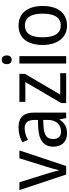

<svg xmlns="http://www.w3.org/2000/svg" viewBox="686 -1530 788 2201"><g transform="rotate(-90 1080.5 -430.0)"><path d="M180 -66H277L456 -602H366L265 -278C252 -234 235 -179 230 -150H226C220 -187 203 -243 190 -285L91 -602H1Z M718 -612C654 -612 595 -594 550 -568L577 -504C619 -526 663 -542 710 -542C773 -542 806 -509 806 -423V-390L726 -387C574 -382 499 -322 499 -215C499 -115 558 -56 650 -56C727 -56 769 -83 809 -141H812L827 -66H890V-430C890 -552 837 -612 718 -612ZM738 -326 806 -329V-279C806 -177 750 -125 673 -125C621 -125 587 -153 587 -215C587 -284 627 -322 738 -326Z M1341 -66V-134H1096L1334 -539V-602H1013V-534H1240L999 -123V-66Z M1496 -804C1466 -804 1445 -786 1445 -747C1445 -710 1466 -691 1496 -691C1524 -691 1545 -710 1545 -747C1545 -785 1524 -804 1496 -804ZM1537 -602H1452V-66H1537Z M2112 -335C2112 -514 2023 -612 1889 -612C1746 -612 1665 -512 1665 -335C1665 -161 1753 -56 1887 -56C2029 -56 2112 -161 2112 -335ZM1753 -335C1753 -466 1794 -539 1888 -539C1982 -539 2024 -466 2024 -335C2024 -204 1982 -128 1889 -128C1795 -128 1753 -204 1753 -335Z"/></g></svg>

Font: Noto Sans Malayalam UI SemiCondensed
Style: Regular
Weight: 400
Width: 4
Designer: Jelle Bosma - Monotype Design Team
Foundry: Monotype Imaging Inc.
Version: Version 2.104